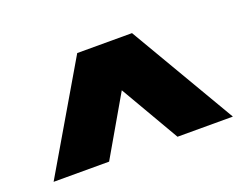

<svg xmlns="http://www.w3.org/2000/svg" viewBox="-69 -870 811 629"><g transform="rotate(-20 337.0 -555.0)"><path d="M24.5 -370 241.5 -740H432.5L649.5 -370H456.5L337 -575.5L218 -370Z"/></g></svg>

Font: Encode Sans SmExp XBd
Style: Regular
Weight: 800
Width: 6
Designer: Multiple Designers
Foundry: Impallari Type
Version: Version 3.002; ttfautohint (v1.8.3) -l 8 -r 50 -G 200 -x 14 